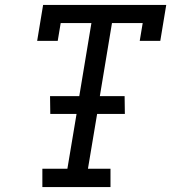

<svg xmlns="http://www.w3.org/2000/svg" viewBox="-20 -755 715 775"><path d="M151 0V-74H252L289 -295H183L182 -367H300L349 -662H225L213 -590H130L154 -735H651L627 -590H544L556 -662H432L383 -367H483L484 -295H372L335 -74H426V0Z"/></svg>

Font: Iosevka Etoile
Style: Italic
Weight: 400
Italic angle: -9°
Designer: Belleve Invis
Foundry: Belleve Invis
Version: Version 22.1.2; ttfautohint (v1.8.4)